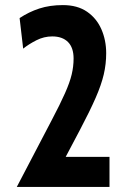

<svg xmlns="http://www.w3.org/2000/svg" viewBox="-20 -734 490 754"><path d="M46 0 183 -262Q216.5 -325.5 235.2 -367.8Q254 -410 261.5 -441.5Q269 -473 269 -504Q269 -547 247 -569Q225 -591 185 -591Q153 -591 123.2 -576Q93.5 -561 71 -543L57 -663Q93 -687 134.2 -700.5Q175.5 -714 227 -714Q284 -714 321.8 -688Q359.5 -662 378.2 -619Q397 -576 397 -525Q397 -482.5 387.5 -441.8Q378 -401 355.5 -349.5Q333 -298 294 -224L238 -118H410V0Z"/></svg>

Font: Cabin Condensed
Style: Bold
Weight: 700
Width: 3
Designer: Pablo Impallari
Foundry: Pablo Impallari. http://www.impallari.com Igino Marini. http://www.ikern.com
Version: Version 3.001; ttfautohint (v1.8.3)